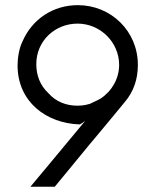

<svg xmlns="http://www.w3.org/2000/svg" viewBox="-20 -711 565 731"><path d="M46.9 -461.9C46.9 -324.2 155.3 -241.2 284.2 -237.3C287.1 -239.3 290 -241.2 293.9 -243.2C296.9 -246.1 300.8 -248 303.7 -250C200.2 -125 130.9 -42 95.7 0H188.5C232.4 -53.7 276.4 -106.4 320.3 -160.2C365.2 -213.9 410.2 -267.6 454.1 -321.3C489.3 -362.3 504.9 -410.2 504.9 -463.9C504.9 -592.8 402.3 -691.4 276.4 -691.4C182.6 -691.4 102.5 -638.7 65.4 -552.7C52.7 -527.3 46.9 -490.2 46.9 -461.9ZM275.4 -308.6C232.4 -308.6 193.4 -323.2 164.1 -356.4C132.8 -385.7 118.2 -423.8 118.2 -466.8C118.2 -555.7 189.5 -621.1 275.4 -621.1C362.3 -621.1 433.6 -549.8 433.6 -463.9C433.6 -412.1 406.2 -364.3 363.3 -335.9C354.5 -331.1 345.7 -326.2 335.9 -322.3C331.1 -319.3 326.2 -317.4 321.3 -315.4L305.7 -311.5C295.9 -309.6 285.2 -308.6 275.4 -308.6Z"/></svg>

Font: My Font
Style: Regular
Weight: 400
Designer: Alfredo Marco Pradil
Version: Version 0.001